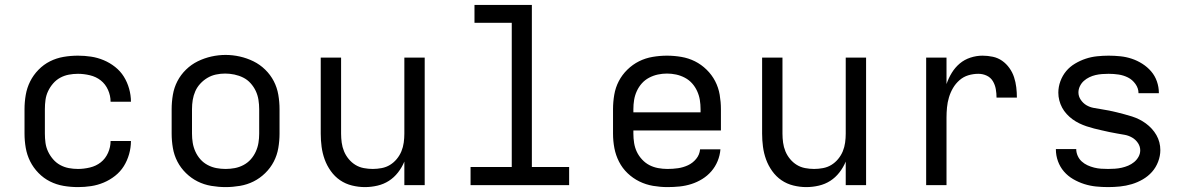

<svg xmlns="http://www.w3.org/2000/svg" viewBox="-20 -755 4840 783"><path d="M298 8Q268 8 239 3Q210 -2 184 -15Q158 -28 137 -49.5Q116 -71 103 -97Q90 -123 85 -152Q80 -181 80 -210V-310Q80 -339 85 -368Q90 -397 103 -423Q116 -449 137 -470.5Q158 -492 184 -505Q210 -518 239 -523Q268 -528 298 -528Q325 -528 351.5 -524Q378 -520 403 -509.5Q428 -499 449.5 -482Q471 -465 485 -442.5Q499 -420 506.5 -393.5Q514 -367 514 -340Q514 -340 514 -340Q514 -340 514 -340H431Q431 -340 431 -340Q431 -340 431 -340Q431 -365 420.5 -388.5Q410 -412 391 -427Q372 -442 347 -448Q322 -454 298 -454Q279 -454 260.5 -450.5Q242 -447 225.5 -438Q209 -429 196.5 -414.5Q184 -400 176 -383Q168 -366 165.5 -347.5Q163 -329 163 -310V-210Q163 -191 165.5 -172.5Q168 -154 176 -137Q184 -120 196.5 -105.5Q209 -91 225.5 -82Q242 -73 260.5 -69.5Q279 -66 298 -66Q322 -66 347 -72Q372 -78 391 -93Q410 -108 420.5 -131.5Q431 -155 431 -180Q431 -180 431 -180Q431 -180 431 -180H514Q514 -180 514 -180Q514 -180 514 -180Q514 -153 506.5 -126.5Q499 -100 485 -77.5Q471 -55 449.5 -38Q428 -21 403 -10.5Q378 0 351.5 4Q325 8 298 8Z M900 8Q871 8 841.5 3Q812 -2 786 -15Q760 -28 738.5 -49Q717 -70 703.5 -96Q690 -122 685 -151.5Q680 -181 680 -210V-310Q680 -339 685 -368.5Q690 -398 703.5 -424Q717 -450 738.5 -471Q760 -492 786.5 -505Q813 -518 842 -524.5Q871 -531 900 -531Q929 -531 958 -524.5Q987 -518 1013.5 -505Q1040 -492 1061.5 -471Q1083 -450 1096.5 -424Q1110 -398 1115 -368.5Q1120 -339 1120 -310V-210Q1120 -181 1115 -151.5Q1110 -122 1096.5 -96Q1083 -70 1061.5 -49Q1040 -28 1014 -15Q988 -2 958.5 3Q929 8 900 8ZM900 -66Q919 -66 937.5 -69.5Q956 -73 973 -82Q990 -91 1002.5 -105Q1015 -119 1023 -136.5Q1031 -154 1034 -172.5Q1037 -191 1037 -210V-310Q1037 -329 1034 -348Q1031 -367 1023 -384Q1015 -401 1002 -415.5Q989 -430 972 -438.5Q955 -447 936 -451Q917 -455 898 -455Q879 -455 860.5 -451Q842 -447 826 -437.5Q810 -428 797 -414Q784 -400 776.5 -383Q769 -366 766 -347.5Q763 -329 763 -310V-210Q763 -191 766 -172.5Q769 -154 777 -136.5Q785 -119 797.5 -105Q810 -91 827 -82Q844 -73 862.5 -69.5Q881 -66 900 -66Z M1468 8Q1442 8 1415.5 1.5Q1389 -5 1367 -20Q1345 -35 1329 -57.5Q1313 -80 1304 -105Q1295 -130 1291.5 -156.5Q1288 -183 1288 -210V-520H1371V-210Q1371 -192 1373.5 -173.5Q1376 -155 1383 -138Q1390 -121 1402 -106.5Q1414 -92 1429.5 -82.5Q1445 -73 1463.5 -69.5Q1482 -66 1500 -66Q1518 -66 1536.5 -69.5Q1555 -73 1570.5 -82.5Q1586 -92 1598 -106.5Q1610 -121 1617 -138Q1624 -155 1626.5 -173.5Q1629 -192 1629 -210V-520H1712V0H1629V-96Q1619 -72 1603 -51.5Q1587 -31 1566 -17.5Q1545 -4 1519.5 2Q1494 8 1468 8Z M1899 0V-74H2067V-662H1915V-735H2149V-74H2301V0Z M2702 8Q2673 8 2643.5 3Q2614 -2 2587.5 -15Q2561 -28 2539.5 -48.5Q2518 -69 2504.5 -95.5Q2491 -122 2485.5 -151Q2480 -180 2480 -210V-310Q2480 -339 2485 -368.5Q2490 -398 2503.5 -424Q2517 -450 2538.5 -471Q2560 -492 2586 -505Q2612 -518 2641.5 -523Q2671 -528 2700 -528Q2729 -528 2758.5 -523Q2788 -518 2814 -505Q2840 -492 2861.5 -471Q2883 -450 2896.5 -424Q2910 -398 2915 -368.5Q2920 -339 2920 -310V-223H2563V-210Q2563 -191 2566 -172Q2569 -153 2577 -136Q2585 -119 2598.5 -104.5Q2612 -90 2628.5 -81.5Q2645 -73 2664 -69.5Q2683 -66 2702 -66Q2724 -66 2745 -69Q2766 -72 2785.5 -81Q2805 -90 2819 -107Q2833 -124 2835 -146H2918Q2916 -121 2906.5 -98Q2897 -75 2881 -56.5Q2865 -38 2844 -25Q2823 -12 2799.5 -4.5Q2776 3 2751.5 5.5Q2727 8 2702 8ZM2563 -297H2837V-310Q2837 -329 2834 -347.5Q2831 -366 2823 -383.5Q2815 -401 2802.5 -415Q2790 -429 2773 -438Q2756 -447 2737.5 -451Q2719 -455 2700 -455Q2681 -455 2662.5 -451Q2644 -447 2627 -438Q2610 -429 2597.5 -415Q2585 -401 2577 -383.5Q2569 -366 2566 -347.5Q2563 -329 2563 -310Z M3268 8Q3242 8 3215.5 1.5Q3189 -5 3167 -20Q3145 -35 3129 -57.5Q3113 -80 3104 -105Q3095 -130 3091.5 -156.5Q3088 -183 3088 -210V-520H3171V-210Q3171 -192 3173.5 -173.5Q3176 -155 3183 -138Q3190 -121 3202 -106.5Q3214 -92 3229.5 -82.5Q3245 -73 3263.5 -69.5Q3282 -66 3300 -66Q3318 -66 3336.5 -69.5Q3355 -73 3370.5 -82.5Q3386 -92 3398 -106.5Q3410 -121 3417 -138Q3424 -155 3426.5 -173.5Q3429 -192 3429 -210V-520H3512V0H3429V-96Q3419 -72 3403 -51.5Q3387 -31 3366 -17.5Q3345 -4 3319.5 2Q3294 8 3268 8Z M3757 0V-520H3840V-412Q3848 -436 3861.5 -458Q3875 -480 3894 -496Q3913 -512 3937.5 -520Q3962 -528 3987 -528Q4008 -528 4029 -523.5Q4050 -519 4067 -507Q4084 -495 4096.5 -477.5Q4109 -460 4115.5 -440Q4122 -420 4124.5 -399Q4127 -378 4127 -357H4044Q4044 -374 4041 -391.5Q4038 -409 4029 -424Q4020 -439 4004 -446.5Q3988 -454 3970 -454Q3949 -454 3929 -448Q3909 -442 3893 -428Q3877 -414 3866.5 -396Q3856 -378 3850 -358Q3844 -338 3842 -317Q3840 -296 3840 -276V0Z M4499 8Q4474 8 4449.5 5.5Q4425 3 4401.5 -4.5Q4378 -12 4356.5 -24.5Q4335 -37 4319 -55.5Q4303 -74 4294.5 -97.5Q4286 -121 4286 -146Q4286 -146 4286 -146.5Q4286 -147 4286 -147H4369Q4369 -147 4369 -147Q4369 -147 4369 -147Q4369 -133 4375 -119.5Q4381 -106 4391.5 -96.5Q4402 -87 4415 -81Q4428 -75 4442 -71.5Q4456 -68 4470 -67Q4484 -66 4499 -66Q4513 -66 4527 -67Q4541 -68 4554.5 -71Q4568 -74 4581 -79.5Q4594 -85 4605 -94Q4616 -103 4623 -115.5Q4630 -128 4630 -142Q4630 -158 4620.5 -172Q4611 -186 4597 -194Q4583 -202 4567.5 -205Q4552 -208 4536 -210.5Q4520 -213 4504.5 -216.5Q4489 -220 4473 -223.5Q4457 -227 4441.5 -231Q4426 -235 4411 -240Q4396 -245 4381.5 -252Q4367 -259 4354 -268.5Q4341 -278 4330 -290Q4319 -302 4311.5 -316Q4304 -330 4300 -345.5Q4296 -361 4296 -377Q4296 -401 4304.5 -424Q4313 -447 4328 -465Q4343 -483 4364 -495.5Q4385 -508 4407.5 -515.5Q4430 -523 4454 -525.5Q4478 -528 4501 -528Q4525 -528 4549 -525.5Q4573 -523 4595.5 -515.5Q4618 -508 4638.5 -495Q4659 -482 4674.5 -464Q4690 -446 4698 -423Q4706 -400 4706 -376Q4706 -376 4706 -375.5Q4706 -375 4706 -375H4623Q4623 -375 4623 -375Q4623 -375 4623 -375Q4623 -395 4610.5 -412.5Q4598 -430 4580 -439Q4562 -448 4542 -451Q4522 -454 4501 -454Q4488 -454 4474.5 -453Q4461 -452 4448 -449Q4435 -446 4422.5 -440Q4410 -434 4400 -425Q4390 -416 4384 -403.5Q4378 -391 4378 -378Q4378 -362 4387.5 -348Q4397 -334 4410.5 -326Q4424 -318 4440 -315Q4456 -312 4472 -309.5Q4488 -307 4503.5 -304Q4519 -301 4534.5 -297Q4550 -293 4565.5 -289Q4581 -285 4596.5 -280Q4612 -275 4626 -268Q4640 -261 4653 -251.5Q4666 -242 4677 -230Q4688 -218 4696 -204Q4704 -190 4708 -174.5Q4712 -159 4712 -143Q4712 -119 4703 -95.5Q4694 -72 4678 -54Q4662 -36 4640.5 -23.5Q4619 -11 4595.5 -4Q4572 3 4547.5 5.5Q4523 8 4499 8Z"/></svg>

Font: Iosevka Custom Extended
Style: Regular
Weight: 400
Width: 7
Monospace: yes
Designer: Belleve Invis
Foundry: Belleve Invis
Version: Version 11.2.4; ttfautohint (v1.8.4)